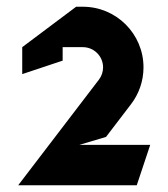

<svg xmlns="http://www.w3.org/2000/svg" viewBox="-20 -540 500 570"><path d="M206 -520 46 -400V-320L166 -360V-400H226C259.1 -400 286 -373.1 286 -340C286 -326.3 281.4 -313.7 273.7 -303.6L34 10H386L426 -110H216L294.8 -133.6L369 -230.7C392.2 -261 406 -298.9 406 -340C406 -439.4 325.4 -520 226 -520Z"/></svg>

Font: Abibas
Style: Medium
Weight: 500
Version: Version 0.3